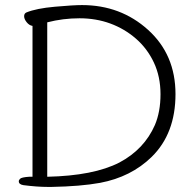

<svg xmlns="http://www.w3.org/2000/svg" viewBox="-20 -730 768 756"><path d="M169 6Q126 6 72 -1Q54 -4 54 -16Q54 -21 59 -26Q65 -32 94 -34H108V-628Q95 -630 85 -642.5Q75 -655 75 -666Q75 -677 84 -681Q123 -697 196 -703.5Q269 -710 303 -710Q455 -710 563 -612.5Q671 -515 671 -359.5Q671 -204 577 -112Q496 -33 374 -10Q297 4 183 6ZM166 -642V-34Q349 -38 450 -90Q548 -142 590 -238Q612 -290 612 -359Q612 -428 586 -483.5Q560 -539 515 -578Q470 -617 414 -637.5Q358 -658 293 -658Q228 -658 166 -642Z"/></svg>

Font: LXGW WenKai Lite Light
Style: Regular
Weight: 300
Designer: LXGW / Fontworks Inc.
Foundry: LXGW / Fontworks Inc.
Version: Version 1.511; March 25, 2025